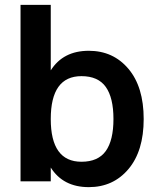

<svg xmlns="http://www.w3.org/2000/svg" viewBox="-20 -750 644 794"><path d="M189.9 -257.8Q189.9 -81.1 316.9 -81.1Q385.7 -81.1 417.5 -125.5Q449.2 -169.9 449.2 -257.8Q449.2 -345.7 417.5 -390.4Q385.7 -435.1 316.9 -435.1Q189.9 -435.1 189.9 -257.8ZM64.9 0V-730H189.9V-459Q241.2 -540 347.2 -540Q448.2 -540 511.2 -465.3Q574.2 -390.6 574.2 -257.8Q574.2 -125.5 511.2 -50.8Q448.2 23.9 347.2 23.9Q241.2 23.9 189.9 -57.1V0Z"/></svg>

Font: Miedinger*
Style: Bold
Weight: 700
Version: Version 001.000